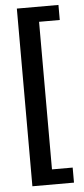

<svg xmlns="http://www.w3.org/2000/svg" viewBox="-58 -712 401 915"><g transform="rotate(-5 142.5 -255.0)"><path d="M258 170H59V-680H258V-608H159V98H258Z"/></g></svg>

Font: Gemunu Libre SemiBold
Style: Regular
Weight: 600
Designer: Puspanada Ekanayake, Sola Matas, Pathum Egodawatta, Kosala Senevirathne
Foundry: mooniak
Version: Version 1.100